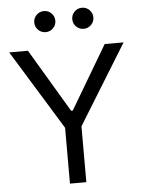

<svg xmlns="http://www.w3.org/2000/svg" viewBox="-61 -980 756 1027"><g transform="rotate(-5 317.0 -466.0)"><path d="M9.8 -727.5H110.4L312.5 -387.7H321.3L522.5 -727.5H624L360.4 -299.8V0H272.5V-299.8ZM213.9 -818.4Q190.4 -818.4 173.8 -835Q157.2 -851.6 157.2 -875Q157.2 -898.4 173.8 -915Q190.4 -931.6 213.9 -931.6Q237.3 -931.6 253.9 -915Q270.5 -898.4 270.5 -875Q270.5 -851.6 253.9 -835Q237.3 -818.4 213.9 -818.4ZM418 -818.4Q394.5 -818.4 377.9 -835Q361.3 -851.6 361.3 -875Q361.3 -898.4 377.9 -915Q394.5 -931.6 418 -931.6Q441.4 -931.6 458 -915Q474.6 -898.4 474.6 -875Q474.6 -851.6 458 -835Q441.4 -818.4 418 -818.4Z"/></g></svg>

Font: Inter Display
Style: Regular
Weight: 400
Designer: Rasmus Andersson
Foundry: rsms
Version: Version 4.000;git-37864ae